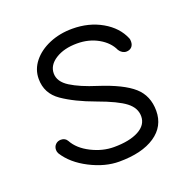

<svg xmlns="http://www.w3.org/2000/svg" viewBox="-101 -612 703 719"><g transform="rotate(-20 250.5 -253.0)"><path d="M52 -96Q48 -103 48 -111Q48 -124 56.5 -132.5Q65 -141 78 -141Q95 -141 103 -127Q122 -92 166.5 -69.5Q211 -47 256 -47Q318 -47 354.5 -66.5Q391 -86 391 -121Q391 -154 360 -178Q329 -202 252 -230Q175 -258 126.5 -291.5Q78 -325 78 -383Q78 -421 102.5 -451.5Q127 -482 168.5 -499.5Q210 -517 260 -517Q326 -517 377.5 -487.5Q429 -458 449 -410Q451 -406 451 -397Q451 -383 443 -375Q435 -367 422 -367Q414 -367 406.5 -371.5Q399 -376 394 -384Q379 -417 342 -438Q305 -459 258 -459Q206 -459 172 -437.5Q138 -416 138 -383Q138 -350 175.5 -326.5Q213 -303 277 -283Q370 -253 410.5 -217Q451 -181 451 -121Q451 -59 399 -24Q347 11 256 11Q200 11 140.5 -19.5Q81 -50 52 -96Z"/></g></svg>

Font: Tsukimi Rounded
Style: Regular
Weight: 400
Designer: Takashi Funayama
Foundry: Takashi Funayama
Version: Version 1.032; ttfautohint (v1.8.3)